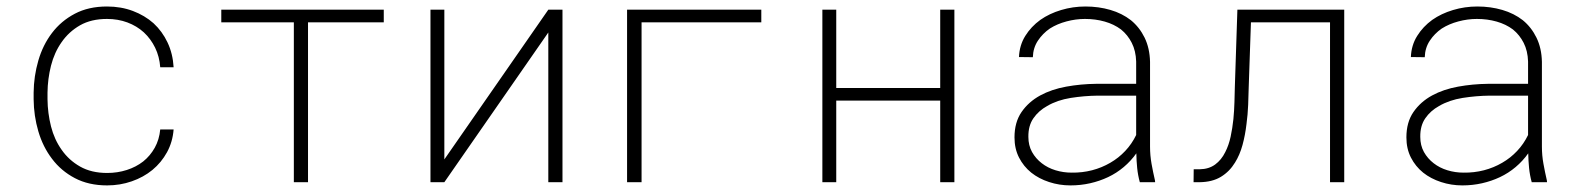

<svg xmlns="http://www.w3.org/2000/svg" viewBox="-20 -558 4841 588"><path d="M308.1 -28.3Q259.8 -28.3 225.3 -47.9Q190.9 -67.4 168.9 -99.1Q146.5 -130.4 136.2 -170.9Q126 -211.4 125.5 -253.9V-274.4Q126 -316.4 136.2 -356.9Q146.5 -397.5 168.9 -429.2Q190.9 -460.9 225.1 -480.5Q259.3 -500 307.6 -500Q341.3 -500 370.1 -489.3Q398.9 -478.5 420.4 -459Q441.9 -439 455.1 -411.9Q468.3 -384.8 470.7 -352.1H511.7Q509.3 -393.6 493.2 -427.7Q477.1 -461.9 450.2 -486.8Q423.3 -510.7 387 -524.4Q350.6 -538.1 307.6 -538.1Q251 -538.1 209 -515.9Q167 -493.7 139.2 -457Q111.3 -420.4 97.4 -372.6Q83.5 -324.7 83 -274.4V-253.9Q83.5 -203.1 97.4 -155.8Q111.3 -108.4 139.2 -71.8Q167 -34.7 209.2 -12.5Q251.5 9.8 308.1 9.8Q347.7 9.8 383.5 -2.7Q419.4 -15.1 446.8 -37.6Q474.1 -60.1 491.5 -91.8Q508.8 -123.5 511.7 -161.6H470.7Q467.8 -130.4 453.9 -105.5Q439.9 -80.6 418.5 -63.5Q396.5 -46.4 368.2 -37.4Q339.8 -28.3 308.1 -28.3Z M1155.3 -489.7V-528.3H657.7V-489.7H879.9V0H923.3V-489.7Z M1659.2 -528.3 1340.8 -69.8V-528.3H1298.3V0H1340.8L1659.2 -458.5V0H1702.6V-528.3Z M2311.5 -489.7V-528.3H1900.4V0H1944.8V-489.7Z M2902.8 0V-528.3H2859.4V-288.6H2541V-528.3H2498.5V0H2541V-250H2859.4V0Z M3470.7 0H3517.6L3517.1 -5.4Q3511.2 -30.8 3506.6 -56.4Q3502 -82 3502 -108.9V-368.7Q3501 -410.6 3485.4 -442.6Q3469.7 -474.6 3443.4 -496.1Q3416.5 -517.1 3380.6 -527.6Q3344.7 -538.1 3304.2 -538.1Q3265.6 -538.1 3229.7 -527.3Q3193.8 -516.6 3166 -497.1Q3137.7 -476.6 3119.9 -448Q3102.1 -419.4 3100.6 -383.3L3143.1 -382.8Q3144 -411.6 3158.7 -433.6Q3173.3 -455.6 3195.3 -470.7Q3217.8 -484.9 3246.1 -492.4Q3274.4 -500 3302.7 -500Q3335 -500 3363.3 -491.9Q3391.6 -483.9 3413.1 -467.8Q3433.6 -451.2 3446 -426.8Q3458.5 -402.3 3459.5 -369.6V-301.3H3336.9Q3290 -300.8 3245.4 -292.7Q3200.7 -284.7 3165.5 -265.6Q3129.9 -246.1 3108.4 -214.8Q3086.9 -183.6 3086.9 -137.2Q3086.9 -102.5 3100.8 -75.4Q3114.7 -48.3 3138.2 -29.3Q3161.6 -10.7 3192.9 -0.5Q3224.1 9.8 3258.3 9.8Q3289.6 9.8 3318.6 3.2Q3347.7 -3.4 3373.5 -15.6Q3399.4 -27.8 3421.4 -46.4Q3443.4 -64.9 3460 -88.4Q3460.4 -65.4 3462.6 -43.5Q3464.8 -21.5 3470.7 0ZM3261.7 -29.3Q3236.3 -29.3 3212.4 -36.6Q3188.5 -43.9 3170.4 -58.1Q3151.9 -72.3 3140.6 -92.5Q3129.4 -112.8 3129.4 -138.7Q3128.9 -172.9 3144.8 -195.8Q3160.6 -218.8 3187 -233.4Q3217.8 -251.5 3259 -258.1Q3300.3 -264.6 3341.8 -265.1H3459.5V-144.5Q3446.3 -117.2 3426 -95.7Q3405.8 -74.2 3380.4 -59.6Q3354.5 -44.4 3324.5 -36.6Q3294.4 -28.8 3261.7 -29.3Z M4096.7 -528.3H3769.5L3761.7 -291.5Q3761.2 -271 3760.5 -245.4Q3759.8 -219.7 3757.3 -193.4Q3754.4 -165.5 3748.8 -139.4Q3743.2 -113.3 3732.4 -92.3Q3720.7 -68.4 3701.4 -54.2Q3682.1 -40 3653.8 -39.6H3635.7L3635.3 0H3653.8Q3692.9 -0.5 3719.2 -16.6Q3745.6 -32.7 3762.2 -60.1Q3776.9 -83.5 3785.2 -114Q3793.5 -144.5 3797.4 -178.2Q3801.3 -207.5 3802.5 -236.8Q3803.7 -266.1 3804.2 -291.5L3811 -489.7H4053.2V0H4096.7Z M4670.9 0H4717.8L4717.3 -5.4Q4711.4 -30.8 4706.8 -56.4Q4702.1 -82 4702.1 -108.9V-368.7Q4701.2 -410.6 4685.5 -442.6Q4669.9 -474.6 4643.6 -496.1Q4616.7 -517.1 4580.8 -527.6Q4544.9 -538.1 4504.4 -538.1Q4465.8 -538.1 4429.9 -527.3Q4394 -516.6 4366.2 -497.1Q4337.9 -476.6 4320.1 -448Q4302.2 -419.4 4300.8 -383.3L4343.3 -382.8Q4344.2 -411.6 4358.9 -433.6Q4373.5 -455.6 4395.5 -470.7Q4418 -484.9 4446.3 -492.4Q4474.6 -500 4502.9 -500Q4535.2 -500 4563.5 -491.9Q4591.8 -483.9 4613.3 -467.8Q4633.8 -451.2 4646.2 -426.8Q4658.7 -402.3 4659.7 -369.6V-301.3H4537.1Q4490.2 -300.8 4445.6 -292.7Q4400.9 -284.7 4365.7 -265.6Q4330.1 -246.1 4308.6 -214.8Q4287.1 -183.6 4287.1 -137.2Q4287.1 -102.5 4301 -75.4Q4314.9 -48.3 4338.4 -29.3Q4361.8 -10.7 4393.1 -0.5Q4424.3 9.8 4458.5 9.8Q4489.7 9.8 4518.8 3.2Q4547.9 -3.4 4573.7 -15.6Q4599.6 -27.8 4621.6 -46.4Q4643.6 -64.9 4660.2 -88.4Q4660.6 -65.4 4662.8 -43.5Q4665 -21.5 4670.9 0ZM4461.9 -29.3Q4436.5 -29.3 4412.6 -36.6Q4388.7 -43.9 4370.6 -58.1Q4352.1 -72.3 4340.8 -92.5Q4329.6 -112.8 4329.6 -138.7Q4329.1 -172.9 4345 -195.8Q4360.8 -218.8 4387.2 -233.4Q4418 -251.5 4459.2 -258.1Q4500.5 -264.6 4542 -265.1H4659.7V-144.5Q4646.5 -117.2 4626.2 -95.7Q4606 -74.2 4580.6 -59.6Q4554.7 -44.4 4524.7 -36.6Q4494.6 -28.8 4461.9 -29.3Z"/></svg>

Font: Roboto Mono ExtraLight
Style: Regular
Weight: 250
Monospace: yes
Designer: Google
Version: Version 3.000